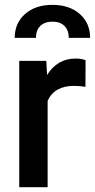

<svg xmlns="http://www.w3.org/2000/svg" viewBox="-20 -783 397 803"><path d="M41.5 0ZM337.4 -419.9Q314 -423.8 289.1 -423.8Q207.5 -423.8 179.2 -361.3V0H60.5V-528.3H173.8L176.8 -469.2Q219.7 -538.1 295.9 -538.1Q321.3 -538.1 337.9 -531.2ZM267.6 -624.5Q267.6 -656.7 249.5 -674.6Q231.4 -692.4 199.2 -692.4Q167 -692.4 148.7 -674.6Q130.4 -656.7 130.4 -624.5H41.5Q41.5 -686.5 85 -724.6Q128.4 -762.7 199.2 -762.7Q270 -762.7 313.5 -724.6Q356.9 -686.5 356.9 -624.5Z"/></svg>

Font: Roboto Medium
Style: Regular
Weight: 500
Designer: Google
Version: Version 2.134; 2016; ttfautohint (v1.6)